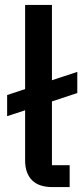

<svg xmlns="http://www.w3.org/2000/svg" viewBox="-20 -760 334 780"><path d="M263 0H193Q137 0 109.5 -28.5Q82 -57 82 -108V-312L9 -288V-374L82 -398V-740H191V-434L294 -468V-382L191 -348V-89H263Z"/></svg>

Font: IBM Plex Sans Arabic Medium
Style: Regular
Weight: 500
Designer: Mike Abbink, Paul van der Laan, Pieter van Rosmalen, Wael Morcos, Khajak Apelian
Foundry: Bold Monday
Version: Version 1.1